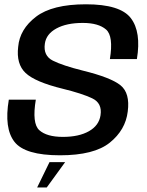

<svg xmlns="http://www.w3.org/2000/svg" viewBox="-20 -700 669 871"><path d="M148.5 150.5H192L275.5 35.5H204.5ZM252 4.5Q407 4.5 478.2 -53Q549.5 -110.5 559.5 -194Q570.5 -277.5 526.8 -313Q483 -348.5 354.5 -380Q264.5 -402.5 220 -424.8Q175.5 -447 183.5 -502Q189.5 -545.5 235.8 -570.8Q282 -596 355.5 -596Q426.5 -596 461 -566.2Q495.5 -536.5 478.5 -432H601Q621.5 -555 573.5 -617.8Q525.5 -680.5 370 -680.5Q217 -680.5 143.2 -624Q69.5 -567.5 62.5 -488Q53 -409.5 96.2 -368.8Q139.5 -328 264 -297.5Q352 -276 398.2 -254Q444.5 -232 436 -177Q429 -130.5 383.5 -104.8Q338 -79 265.5 -79Q192 -79 158.2 -109.5Q124.5 -140 142.5 -248H20Q-2 -118 45.5 -56.8Q93 4.5 252 4.5Z"/></svg>

Font: Anybody UltraCondensed Thin Medium
Style: Italic
Weight: 500
Italic angle: -10°
Version: Version 1.111